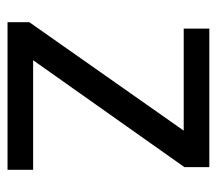

<svg xmlns="http://www.w3.org/2000/svg" viewBox="-53 -523 576 510"><g transform="rotate(90 235.0 -268.0)"><path d="M431 0H39V-58L327 -468H56V-536H424V-470L140 -68H431Z"/></g></svg>

Font: TSCustom
Style: Regular
Weight: 400
Designer: Monotype Design Team
Foundry: Monotype Imaging Inc.
Version: Version 2.004; ttfautohint (v1.8.3) -l 8 -r 50 -G 200 -x 14 